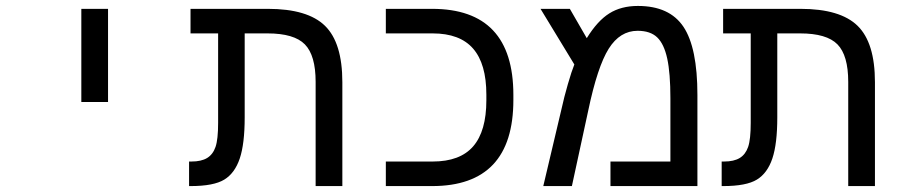

<svg xmlns="http://www.w3.org/2000/svg" viewBox="-20 -629 3040 649"><path d="M254.9 -599.1H345.2V-284.2H254.9Z M717.3 -516.1H624V-599.1H885.3Q1020 -599.1 1078.6 -541.7Q1137.2 -484.4 1137.2 -351.1V0H1046.9V-352.1Q1046.9 -441.9 1010.5 -479Q974.1 -516.1 884.3 -516.1H807.1V-231.9Q807.1 -143.1 790.5 -93.5Q773.9 -43.9 738.3 -22Q702.6 0 624 0H619.1V-83H627Q660.6 -83 680.2 -95Q699.7 -106.9 708.5 -132.3Q717.3 -157.7 717.3 -213.9Z M1715.3 -291Q1715.3 0 1440.4 0H1284.2V-83H1442.4Q1535.2 -83 1579.6 -134.5Q1624 -186 1624 -290V-309.1Q1624 -413.1 1579.3 -464.6Q1534.7 -516.1 1442.4 -516.1H1284.2V-599.1H1440.4Q1715.3 -599.1 1715.3 -308.1Z M2136.2 -608.9Q2243.2 -608.9 2290.3 -538.3Q2337.4 -467.8 2337.4 -308.1V0H2043.5V-83H2246.1V-296.9Q2246.1 -381.3 2235.4 -430.9Q2224.6 -480.5 2201.4 -502.7Q2178.2 -524.9 2135.3 -524.9Q2075.7 -524.9 2037.6 -464.4Q1999.5 -403.8 1968.3 -254.9L1913.1 0H1816.4L1878.4 -262.2Q1886.7 -300.3 1899.4 -344.2Q1912.1 -388.2 1921.4 -411.1L1807.1 -599.1H1906.2L1963.4 -500Q1999.5 -558.6 2039.6 -583.7Q2079.6 -608.9 2136.2 -608.9Z M2517.6 -516.1H2424.3V-599.1H2685.5Q2820.3 -599.1 2878.9 -541.7Q2937.5 -484.4 2937.5 -351.1V0H2847.2V-352.1Q2847.2 -441.9 2810.8 -479Q2774.4 -516.1 2684.6 -516.1H2607.4V-231.9Q2607.4 -143.1 2590.8 -93.5Q2574.2 -43.9 2538.6 -22Q2502.9 0 2424.3 0H2419.4V-83H2427.2Q2460.9 -83 2480.5 -95Q2500 -106.9 2508.8 -132.3Q2517.6 -157.7 2517.6 -213.9Z"/></svg>

Font: Cousine
Style: Regular
Weight: 400
Monospace: yes
Designer: Steve Matteson
Foundry: Monotype Imaging Inc.
Version: Version 1.21